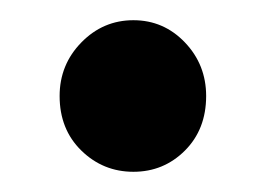

<svg xmlns="http://www.w3.org/2000/svg" viewBox="-20 -424 252 190"><path d="M39 -329Q39 -360 60.5 -382Q82 -404 112 -404Q142 -404 163 -382Q184 -360 184 -329Q184 -296 163 -275Q142 -254 112 -254Q82 -254 60.5 -275Q39 -296 39 -329Z"/></svg>

Font: Ek Mukta SemiBold
Style: Regular
Weight: 600
Designer: Girish Dalvi and Yashodeep Gholap
Foundry: Ek Type
Version: Version 2.538;PS 1.002;hotconv 16.6.51;makeotf.lib2.5.65220;